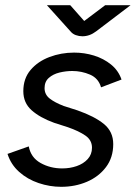

<svg xmlns="http://www.w3.org/2000/svg" viewBox="-20 -709 524 741"><path d="M216 12Q172 12 129 -2.5Q86 -17 54 -45.5Q22 -74 9 -115L91 -144Q99 -101 136.5 -80Q174 -59 220 -59Q250 -59 276 -68Q302 -77 318.5 -95Q335 -113 335 -139Q335 -168 310 -185.5Q285 -203 242 -218L189 -235Q134 -255 102 -283.5Q70 -312 70 -357Q70 -406 98 -439Q126 -472 171 -489Q216 -506 266 -506Q306 -506 343 -494.5Q380 -483 408.5 -460Q437 -437 449 -402L370 -372Q360 -407 327.5 -421Q295 -435 259 -435Q234 -435 209.5 -429Q185 -423 168.5 -408.5Q152 -394 152 -369Q152 -344 172 -328.5Q192 -313 226 -300L279 -283Q345 -260 381 -230.5Q417 -201 417 -153Q417 -101 389 -64Q361 -27 315.5 -7.5Q270 12 216 12ZM298 -569Q285 -569 272.5 -573.5Q260 -578 252 -588L161 -689H251L305 -628L386 -689H484L351 -588Q326 -569 298 -569Z"/></svg>

Font: Atkinson Hyperlegible Next
Style: Italic
Weight: 400
Italic angle: -12°
Designer: Elliott Scott, Megan Eiswerth, Linus Boman, Theodore Petrosky, Letters from Sweden
Foundry: Applied Design Works, Letters from Sweden
Version: Version 2.001